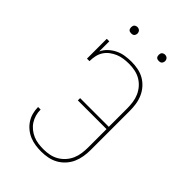

<svg xmlns="http://www.w3.org/2000/svg" viewBox="-266 -1018 1131 1131"><g transform="rotate(45 300.0 -452.0)"><path d="M303 8Q278 8 253.5 4.5Q229 1 206 -8.5Q183 -18 163.5 -34Q144 -50 130.5 -70.5Q117 -91 110.5 -115Q104 -139 104 -164V-165H125V-164Q125 -142 131 -120.5Q137 -99 149 -80.5Q161 -62 178.5 -48Q196 -34 216 -25.5Q236 -17 258 -14Q280 -11 303 -11Q328 -11 352.5 -16Q377 -21 398.5 -33.5Q420 -46 437 -65Q454 -84 464 -107Q474 -130 477.5 -155Q481 -180 481 -205V-358H242V-377H481V-530Q481 -555 477.5 -580Q474 -605 464 -628Q454 -651 437.5 -670Q421 -689 399.5 -701.5Q378 -714 353 -719Q328 -724 303 -724Q281 -724 259 -721Q237 -718 216.5 -709.5Q196 -701 178 -687.5Q160 -674 148 -655Q136 -636 131.5 -614Q127 -592 127 -570H106V-735H127V-651Q138 -675 158 -693.5Q178 -712 202 -723.5Q226 -735 252.5 -739Q279 -743 306 -743Q333 -743 360.5 -737.5Q388 -732 411.5 -718.5Q435 -705 453.5 -684Q472 -663 483 -637.5Q494 -612 498 -585Q502 -558 502 -530V-205Q502 -177 497.5 -149.5Q493 -122 482 -97Q471 -72 452 -51Q433 -30 409 -16.5Q385 -3 357.5 2.5Q330 8 303 8ZM415 -859Q410 -859 404.5 -860.5Q399 -862 395.5 -865.5Q392 -869 390.5 -874.5Q389 -880 389 -885Q389 -890 390.5 -895.5Q392 -901 395.5 -904.5Q399 -908 404.5 -910Q410 -912 415 -912Q420 -912 425.5 -910Q431 -908 434.5 -904.5Q438 -901 440 -895.5Q442 -890 442 -885Q442 -880 440 -874.5Q438 -869 434.5 -865.5Q431 -862 425.5 -860.5Q420 -859 415 -859ZM185 -859Q180 -859 174.5 -860.5Q169 -862 165.5 -865.5Q162 -869 160.5 -874.5Q159 -880 159 -885Q159 -890 160.5 -895.5Q162 -901 165.5 -904.5Q169 -908 174.5 -910Q180 -912 185 -912Q190 -912 195.5 -910Q201 -908 204.5 -904.5Q208 -901 210 -895.5Q212 -890 212 -885Q212 -880 210 -874.5Q208 -869 204.5 -865.5Q201 -862 195.5 -860.5Q190 -859 185 -859Z"/></g></svg>

Font: Iosevka HT Thin Extended
Style: Regular
Weight: 100
Width: 7
Monospace: yes
Designer: Belleve Invis
Foundry: Belleve Invis
Version: Version 32.3.0; ttfautohint (v1.8.4)